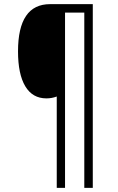

<svg xmlns="http://www.w3.org/2000/svg" viewBox="-20 -780 568 927"><path d="M387 127V-719H294V127H254V-314Q230 -305 204 -305Q137 -305 102 -363.5Q67 -422 67 -532Q67 -760 222 -760H428V127Z"/></svg>

Font: Noto Sans Display Light Narrow
Style: Regular
Weight: 300
Width: 4
Designer: Monotype Design team
Foundry: Monotype Imaging Inc.
Version: Version 1.000